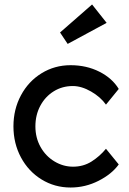

<svg xmlns="http://www.w3.org/2000/svg" viewBox="-20 -827 575 857"><path d="M306 -83Q352 -83 388.5 -106Q425 -129 453 -163L510 -93Q479 -50 420 -20Q361 10 295 10Q224 10 165.5 -26Q107 -62 73.5 -124.5Q40 -187 40 -263Q40 -339 73.5 -401.5Q107 -464 165.5 -500Q224 -536 295 -536Q366 -536 423.5 -507Q481 -478 510 -430L453 -360Q429 -394 386.5 -418.5Q344 -443 305 -443Q258 -443 220 -419.5Q182 -396 160 -355Q138 -314 138 -263Q138 -212 161 -171Q184 -130 223 -106.5Q262 -83 306 -83ZM248 -682 391 -807 456 -725 282 -631Z"/></svg>

Font: Lexend
Style: Regular
Weight: 400
Designer: Thomas Jockin
Foundry: Lexend
Version: Version 1.000